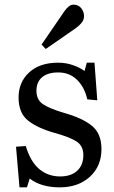

<svg xmlns="http://www.w3.org/2000/svg" viewBox="-20 -793 490 827"><path d="M64 14 49 -161 91 -164Q112 -95 150 -64Q188 -33 239 -33Q286 -33 312.5 -57.5Q339 -82 339 -125Q339 -164 310.5 -183Q282 -202 217 -220Q142 -241 101 -273.5Q60 -306 60 -373Q60 -439 105.5 -481Q151 -523 230 -523Q265 -523 295.5 -512Q326 -501 344 -487L354 -523H387L399 -361L356 -365Q344 -418 311.5 -449.5Q279 -481 231 -481Q186 -481 161.5 -460.5Q137 -440 137 -402Q137 -363 165.5 -344Q194 -325 255 -307Q334 -285 375.5 -251.5Q417 -218 417 -151Q417 -77 367 -31.5Q317 14 237 14Q198 14 165 4.5Q132 -5 108 -24L96 14ZM177 -582 159 -601 257 -744Q277 -773 296 -773Q318 -773 330 -757.5Q342 -742 342 -724Q342 -708 332 -695.5Q322 -683 307 -672Z"/></svg>

Font: Literata 36pt
Style: Regular
Weight: 400
Designer: Latin by Veronika Burian and Jose Scaglione. Greek by Irene Vlachou. Cyrillic by Vera Evstafieva.
Foundry: TypeTogether
Version: Version 3.002